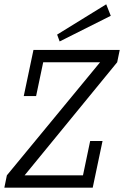

<svg xmlns="http://www.w3.org/2000/svg" viewBox="-44 -868 610 888"><path d="M384.8 0H-23.9L-12.2 -57.1L418.9 -580.1H155.8L123 -423.8H65.9L110.8 -637.2H509.8L498 -580.1L69.8 -57.1H339.8L373 -215.8H430.2ZM468.3 -794.9 231.9 -676.3 220.2 -708 447.3 -848.1Z"/></svg>

Font: Anonymous Pro
Style: Italic
Weight: 400
Italic angle: -12°
Monospace: yes
Designer: Mark Simonson
Version: Version 1.003